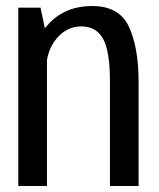

<svg xmlns="http://www.w3.org/2000/svg" viewBox="-20 -620 529 640"><path d="M41 0H136.5V-492.5L115 -594.5H41ZM346.5 0H442V-346.5Q442 -461.5 409.8 -530.8Q377.5 -600 287 -600Q199 -600 143.5 -541.8Q88 -483.5 88 -414L134 -388Q134 -449.5 168 -490.8Q202 -532 251 -532Q300.5 -532 323.5 -490.8Q346.5 -449.5 346.5 -348.5Z"/></svg>

Font: Anybody SemiCondensed
Style: Regular
Weight: 400
Width: 4
Version: Version 1.113;gftools[0.9.25]